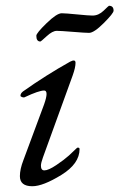

<svg xmlns="http://www.w3.org/2000/svg" viewBox="-20 -632 414 666"><path d="M120 -488Q106 -488 106 -508Q106 -517 141.5 -551.5Q177 -586 194 -586Q207 -586 247.5 -582Q288 -578 301 -578Q322 -578 339.5 -595Q357 -612 358 -612Q374 -612 374 -595Q374 -586 340 -552Q306 -518 289 -518Q276 -518 233 -521.5Q190 -525 177 -525Q162 -525 142 -506.5Q122 -488 120 -488ZM61 -76 133 -270Q150 -318 133 -318Q115 -318 66 -295Q63 -293 57 -295Q51 -297 51 -300Q51 -308 60 -315Q139 -371 223 -418Q242 -428 242 -414Q242 -398 232 -370L129 -86Q122 -67 122 -57Q122 -41 134 -41Q148 -41 175.5 -59.5Q203 -78 219 -92.5Q235 -107 246 -118Q248 -120 250 -120Q256 -120 256 -115Q256 -64 192.5 -25Q129 14 92 14Q49 14 49 -21Q49 -45 61 -76Z"/></svg>

Font: EB Garamond 12
Style: Italic
Weight: 400
Italic angle: -17°
Version: Version 0.016; ttfautohint (v1.8.4)